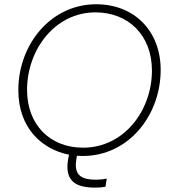

<svg xmlns="http://www.w3.org/2000/svg" viewBox="-20 -726 808 901"><path d="M396 153C415 155 449 156 475 150L481 112C455 118 423 118 405 116C351 111 328 84 338 22L341 5L368 6C584 6 734 -185 734 -398C734 -578 613 -706 431 -706C219 -706 66 -518 66 -303C66 -125 177 -25 304 0L300 19C285 105 317 146 396 153ZM370 -33C213 -33 107 -142 107 -304C107 -493 238 -668 428 -668C581 -668 693 -562 693 -395C693 -207 562 -33 370 -33Z"/></svg>

Font: Fixel Display 20240404 ExLight
Style: Italic
Weight: 200
Italic angle: -10°
Designer: AlfaBravo + MacPaw
Foundry: Kyrylo Tkachov, Marchela Mozhyna, Serhii Makarenko, Maria Weinstein, Zakhar Kryvoshyya
Version: Version 1.211;Glyphs 3.2 (3225)